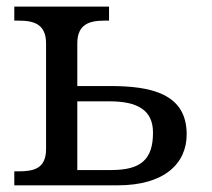

<svg xmlns="http://www.w3.org/2000/svg" viewBox="-20 -556 635 576"><path d="M307.1 -536.1H22.9V-494.1H36.1C80.6 -494.1 118.2 -484.4 118.2 -425.8V-108.9C118.2 -50.3 81.5 -42 36.1 -42H22.9V0H333C473.1 0 540 -65.4 540 -152.8C540 -214.8 513.2 -250.5 470.7 -271.5C428.2 -292.5 371.1 -297.9 309.1 -297.9H211.9V-425.8C211.9 -484.4 249.5 -494.1 293.9 -494.1H307.1ZM211.9 -45.9V-252H308.1C392.1 -252 439 -226.1 439 -158.2C439 -77.6 402.8 -45.9 314 -45.9Z"/></svg>

Font: The Erased English
Style: Regular
Weight: 400
Designer: Monotype Design team + ligartures altered by 180 Amsterdam
Foundry: Monotype Imaging Inc.
Version: Version 1.030;Glyphs 3.1.2 (3151)